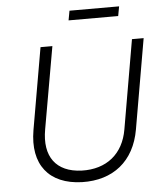

<svg xmlns="http://www.w3.org/2000/svg" viewBox="-59 -924 835 983"><g transform="rotate(-5 359.0 -433.0)"><path d="M323 7C482 11 593 -76 621 -238L701 -700H641L562 -243C541 -119 454 -48 326 -52C195 -57 133 -140 158 -279L232 -700H171L98 -280C68 -105 153 2 323 7ZM326 -824H581L590 -873H335Z"/></g></svg>

Font: Fixel Display 20240404 Light
Style: Italic
Weight: 300
Italic angle: -10°
Designer: AlfaBravo + MacPaw
Foundry: Kyrylo Tkachov, Marchela Mozhyna, Serhii Makarenko, Maria Weinstein, Zakhar Kryvoshyya
Version: Version 1.211;Glyphs 3.2 (3225)